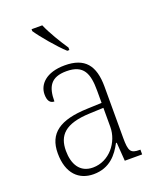

<svg xmlns="http://www.w3.org/2000/svg" viewBox="-144 -851 771 946"><g transform="rotate(-20 242.0 -378.0)"><path d="M267 -606H278V-619C252 -657 213 -721 194 -766H138V-756C161 -721 227 -642 267 -606ZM182 10C268 10 310 -46 337 -97H341L348 0H439V-25H435C388 -25 379 -38 379 -109V-377C379 -489 335 -543 230 -543C131 -543 88 -493 88 -442C88 -409 100 -393 122 -393C122 -470 146 -513 228 -513C319 -513 338 -460 338 -371V-307L262 -304C117 -299 50 -252 50 -147C50 -40 106 10 182 10ZM190 -22C121 -22 92 -76 92 -145C92 -225 134 -273 265 -278L338 -281V-181C338 -101 276 -22 190 -22Z"/></g></svg>

Font: Noto Serif Myanmar SemiCondensed ExtraLight
Style: Regular
Weight: 200
Width: 4
Designer: Ben Mitchell and the Monotype Design Team
Foundry: Monotype Imaging Inc.
Version: Version 2.106